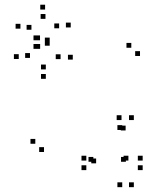

<svg xmlns="http://www.w3.org/2000/svg" viewBox="-20 -764 660 794"><path d="M64.5 -645.5V-665.5H44.5V-645.5ZM110 -641V-661H90V-641ZM168 -686V-706H148V-686ZM224.5 -647V-667H204.5V-647ZM145.5 -597.5V-617.5H125.5V-597.5ZM138.5 -597.5V-617.5H118.5V-597.5ZM138.5 -562V-582H118.5V-562ZM146 -562V-582H126V-562ZM230.5 -519.5V-539.5H210.5V-519.5ZM169.5 -477V-497H149.5V-477ZM104 -524.5V-544.5H84V-524.5ZM57.5 -520V-540H37.5V-520ZM169.5 -438V-458H149.5V-438ZM281 -517.5V-537.5H261V-517.5ZM185.5 -588.5V-608.5H165.5V-588.5ZM185.5 -575V-595H165.5V-575ZM272.5 -650.5V-670.5H252.5V-650.5ZM166.5 -724.5V-744.5H146.5V-724.5ZM126 -169.5V-189.5H106V-169.5ZM162 -135.5V-155.5H142V-135.5ZM559 -532.5V-552.5H539V-532.5ZM523 -566.5V-586.5H503V-566.5ZM533.5 -267.5V-287.5H513.5V-267.5ZM482.5 -267.5V-287.5H462.5V-267.5ZM337 -100V-120H317V-100ZM337 -60.5V-80.5H317V-60.5ZM570 -60.5V-80.5H550V-60.5ZM570 -100V-120H550V-100ZM511 -100V-120H491V-100ZM500.5 -95V-115H480.5V-95ZM366 -95V-115H346V-95ZM377.5 -88.5V-108.5H357.5V-88.5ZM499.5 -224.5V-244.5H479.5V-224.5ZM485.5 -226.5V-246.5H465.5V-226.5ZM485.5 10V-10H465.5V10ZM533.5 10V-10H513.5V10Z"/></svg>

Font: Monaspace Argon Dots Var
Style: Regular
Weight: 400
Designer: Riley Cran and the Lettermatic Team
Version: Version 1.100 (Monaspace Argon Dots)